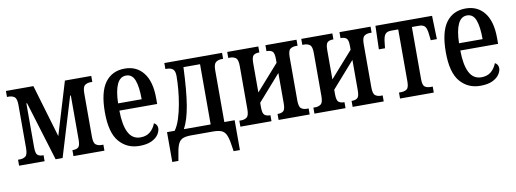

<svg xmlns="http://www.w3.org/2000/svg" viewBox="-58 -870 3642 1356"><g transform="rotate(-10 1763.0 -192.0)"><path d="M17 0V-43H31Q54 -43 70.5 -55Q87 -67 87 -113V-423Q87 -469 70.5 -481Q54 -493 31 -493H17V-536H214L326 -158L440 -536H629V-493H615Q592 -493 575.5 -481Q559 -469 559 -423V-113Q559 -67 575.5 -55Q592 -43 615 -43H629V0H407V-43H414Q436 -43 449.5 -54Q463 -65 463 -109V-425H458L329 0H279L149 -425H144V-109Q144 -65 157.5 -54Q171 -43 193 -43H200V0Z M879 10Q790 10 734.5 -55Q679 -120 679 -265Q679 -410 729 -478Q779 -546 870 -546Q955 -546 1004 -483.5Q1053 -421 1053 -302V-260H782Q783 -156 811 -102Q839 -48 897 -48Q939 -48 966 -70.5Q993 -93 1007 -130Q1031 -117 1031 -90Q1031 -69 1015.5 -45.5Q1000 -22 966.5 -6Q933 10 879 10ZM951 -312Q951 -401 933 -448.5Q915 -496 871 -496Q828 -496 806 -448.5Q784 -401 782 -312Z M1087 162V-52H1142Q1164 -83 1179 -130Q1194 -177 1203.5 -230.5Q1213 -284 1217.5 -336Q1222 -388 1222 -431Q1222 -466 1207 -479.5Q1192 -493 1162 -493H1153V-536H1567V-493H1557Q1532 -493 1515 -480.5Q1498 -468 1498 -424V-52H1572V162H1527L1518 105Q1511 61 1499 38.5Q1487 16 1465.5 8Q1444 0 1407 0H1252Q1215 0 1193.5 8Q1172 16 1160 38.5Q1148 61 1141 105L1131 162ZM1208 -52H1400V-484H1281Q1274 -313 1257 -212Q1240 -111 1208 -52Z M1604 0V-43H1618Q1641 -43 1657.5 -55Q1674 -67 1674 -113V-423Q1674 -469 1657.5 -481Q1641 -493 1618 -493H1604V-536H1827V-493H1821Q1799 -493 1785 -482Q1771 -471 1771 -426V-216L1934 -400V-426Q1934 -471 1920 -482Q1906 -493 1884 -493H1878V-536H2101V-493H2088Q2064 -493 2048 -481Q2032 -469 2032 -423V-113Q2032 -67 2048 -55Q2064 -43 2088 -43H2101V0H1878V-43H1884Q1906 -43 1920 -54Q1934 -65 1934 -110V-327L1771 -142V-110Q1771 -65 1785.5 -54Q1800 -43 1821 -43H1827V0Z M2135 0V-43H2149Q2172 -43 2188.5 -55Q2205 -67 2205 -113V-423Q2205 -469 2188.5 -481Q2172 -493 2149 -493H2135V-536H2358V-493H2352Q2330 -493 2316 -482Q2302 -471 2302 -426V-216L2465 -400V-426Q2465 -471 2451 -482Q2437 -493 2415 -493H2409V-536H2632V-493H2619Q2595 -493 2579 -481Q2563 -469 2563 -423V-113Q2563 -67 2579 -55Q2595 -43 2619 -43H2632V0H2409V-43H2415Q2437 -43 2451 -54Q2465 -65 2465 -110V-327L2302 -142V-110Q2302 -65 2316.5 -54Q2331 -43 2352 -43H2358V0Z M2749 0V-43H2765Q2788 -43 2804.5 -54Q2821 -65 2821 -109V-483H2770Q2740 -483 2727 -466.5Q2714 -450 2710 -404L2706 -368H2662L2667 -536H3073L3078 -368H3034L3030 -404Q3026 -450 3013.5 -466.5Q3001 -483 2970 -483H2919V-109Q2919 -65 2935 -54Q2951 -43 2975 -43H2991V0Z M3324 10Q3235 10 3179.5 -55Q3124 -120 3124 -265Q3124 -410 3174 -478Q3224 -546 3315 -546Q3400 -546 3449 -483.5Q3498 -421 3498 -302V-260H3227Q3228 -156 3256 -102Q3284 -48 3342 -48Q3384 -48 3411 -70.5Q3438 -93 3452 -130Q3476 -117 3476 -90Q3476 -69 3460.5 -45.5Q3445 -22 3411.5 -6Q3378 10 3324 10ZM3396 -312Q3396 -401 3378 -448.5Q3360 -496 3316 -496Q3273 -496 3251 -448.5Q3229 -401 3227 -312Z"/></g></svg>

Font: Noto Serif ExtraCondensed Medium
Style: Regular
Weight: 500
Width: 2
Designer: Monotype Design Team
Foundry: Monotype Imaging Inc.
Version: Version 2.015